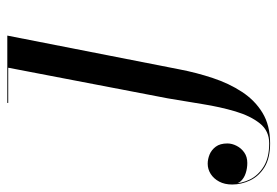

<svg xmlns="http://www.w3.org/2000/svg" viewBox="-305 -363 760 526"><g transform="rotate(-90 75.0 -100.0)"><path d="M-54.5 260Q-95 260 -119.8 244.8Q-144.5 229.5 -156 205.5Q-167.5 181.5 -167.5 156Q-167.5 135.5 -159.5 120.5Q-151.5 105.5 -138.5 97.2Q-125.5 89 -110.5 89Q-98 89 -85.2 94.2Q-72.5 99.5 -63.8 111.2Q-55 123 -55 143Q-55 155.5 -61.5 168.2Q-68 181 -79.8 189.2Q-91.5 197.5 -108.5 197.5Q-123 197.5 -136.2 193.2Q-149.5 189 -158 180Q-166.5 171 -166.5 156H-165Q-165 181.5 -153.8 204.5Q-142.5 227.5 -118.2 242.5Q-94 257.5 -54.5 257.5Q-20.5 257.5 0 231.8Q20.5 206 32.8 164.8Q45 123.5 52.8 74.8Q60.5 26 68.5 -20L152.5 -457.5H56V-460H240.5L148 11.5Q139 58.5 124.2 103Q109.5 147.5 86.2 183Q63 218.5 28.8 239.2Q-5.5 260 -54.5 260Z"/></g></svg>

Font: Bodoni Moda 72pt
Style: Italic
Weight: 400
Italic angle: -13°
Designer: Owen Earl
Foundry: indestructible type
Version: Version 2.005